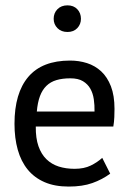

<svg xmlns="http://www.w3.org/2000/svg" viewBox="-20 -686 484 718"><path d="M34.2 0ZM392.1 -36.6Q362.3 -14.6 325.4 -1.5Q288.6 11.7 236.8 11.7Q184.6 11.7 146.5 -4.9Q108.4 -21.5 83.5 -52Q58.6 -82.5 46.4 -126Q34.2 -169.4 34.2 -223.1Q34.2 -337.9 85.9 -398.7Q137.7 -459.5 242.2 -459.5Q275.4 -459.5 305.4 -450Q335.4 -440.4 358.4 -419.2Q381.3 -397.9 394.8 -363.3Q408.2 -328.6 408.2 -278.8Q408.2 -265.6 407.5 -247.8Q406.7 -230 403.8 -212.9H113.8Q113.3 -169.4 123.8 -139.4Q134.3 -109.4 153.6 -90.6Q172.9 -71.8 199.7 -63.2Q226.6 -54.7 258.8 -54.7Q294.4 -54.7 319.3 -66.9Q344.2 -79.1 362.3 -95.7ZM333.5 -269Q334 -292.5 330.8 -314.7Q327.6 -336.9 317.9 -354.2Q308.1 -371.6 290.3 -382.3Q272.5 -393.1 243.2 -393.1Q213.4 -393.1 191.2 -386.5Q168.9 -379.9 153.6 -365Q138.2 -350.1 129.4 -326.4Q120.6 -302.7 117.7 -269ZM180.7 -615.7Q180.7 -637.2 194.8 -651.6Q209 -666 232.4 -666Q255.4 -666 269 -651.6Q282.7 -637.2 282.7 -615.7Q282.7 -595.2 269 -580.8Q255.4 -566.4 232.4 -566.4Q209 -566.4 194.8 -580.8Q180.7 -595.2 180.7 -615.7Z"/></svg>

Font: PT Astra Sans
Style: Regular
Weight: 400
Designer: A.Korolkova, I. Chaeva
Foundry: ParaType Ltd
Version: Version 1.001; ttfautohint (v1.6)